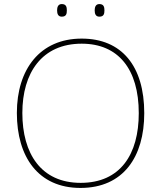

<svg xmlns="http://www.w3.org/2000/svg" viewBox="-20 -915 794 945"><path d="M261 -864C261 -847 266 -833 284 -833C306 -833 309 -847 309 -864C309 -880 306 -895 284 -895C266 -895 261 -880 261 -864ZM446 -864C446 -847 451 -833 469 -833C491 -833 494 -847 494 -864C494 -880 491 -895 469 -895C451 -895 446 -880 446 -864ZM690 -358C690 -590 579 -725 382 -725C177 -725 63 -574 63 -359C63 -143 168 10 376 10C587 10 690 -143 690 -358ZM90 -359C90 -556 186 -700 382 -700C562 -700 663 -575 663 -358C663 -156 573 -15 377 -15C182 -15 90 -159 90 -359Z"/></svg>

Font: Noto Sans Sinhala Thin
Style: Regular
Weight: 100
Designer: Jelle Bosma - Monotype Design Team
Foundry: Monotype Imaging Inc.
Version: Version 2.006